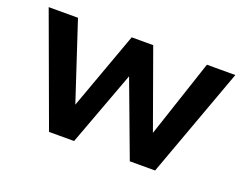

<svg xmlns="http://www.w3.org/2000/svg" viewBox="-84 -655 1034 813"><g transform="rotate(20 432.5 -248.0)"><path d="M194 0 12 -496H144L263 -135H255L386 -496H483L613 -135H605L725 -496H853L672 0H558L419 -372H445L307 0Z"/></g></svg>

Font: Nunito Sans 9pt
Style: Bold
Weight: 700
Version: Version 3.101;gftools[0.9.27]